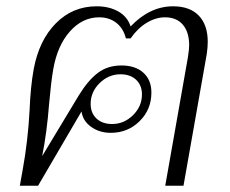

<svg xmlns="http://www.w3.org/2000/svg" viewBox="-20 -590 730 610"><path d="M640 -457Q640 -440 637 -419L563 0H505L577 -408Q581 -434 581 -446Q581 -488 561 -511.5Q541 -535 504 -535Q475 -535 446 -517.5Q417 -500 395 -468H380Q372 -500 349.5 -517.5Q327 -535 295 -535Q242 -535 202 -490Q162 -445 149 -369Q142 -328 136 -260Q129 -169 114 -94L231 -288Q260 -335 291 -358.5Q322 -382 366 -382Q410 -382 435.5 -359Q461 -336 461 -296Q461 -242 423.5 -205Q386 -168 332 -168Q296 -168 269.5 -187Q243 -206 239 -236L101 0H43L52 -50Q69 -144 74 -240Q77 -315 87 -370Q104 -462 157.5 -516Q211 -570 287 -570Q327 -570 356 -553.5Q385 -537 395 -506Q456 -570 530 -570Q583 -570 611.5 -540.5Q640 -511 640 -457ZM268 -260Q268 -231 286.5 -213.5Q305 -196 336 -196Q374 -196 402.5 -224Q431 -252 431 -290Q431 -319 412.5 -336.5Q394 -354 363 -354Q325 -354 296.5 -326Q268 -298 268 -260Z"/></svg>

Font: Fahkwang ExtraLight
Style: Italic
Weight: 275
Italic angle: -10°
Designer: Suppakit Chalermlarp | Katatrad Co.,Ltd.
Foundry: Cadson Demak Co.,Ltd.
Version: Version 1.000; ttfautohint (v1.6)